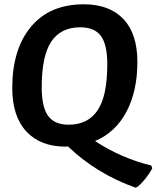

<svg xmlns="http://www.w3.org/2000/svg" viewBox="-20 -672 728 893"><path d="M370 -652Q489 -652 554 -583.5Q619 -515 619 -384Q619 -248 568 -152Q517 -56 422 -16Q544 64 684 98L688 112Q658 164 621 196L611 201Q430 137 296 9Q292 10 285 10Q168 10 102.5 -60.5Q37 -131 37 -263Q37 -443 124 -547.5Q211 -652 370 -652ZM353 -545Q263 -545 218.5 -478.5Q174 -412 174 -266Q174 -175 203.5 -133.5Q233 -92 299 -92Q389 -92 434 -159Q479 -226 479 -373Q479 -464 449.5 -504.5Q420 -545 353 -545Z"/></svg>

Font: Alegreya Sans SC
Style: Bold Italic
Weight: 700
Italic angle: -7°
Designer: Juan Pablo del Peral
Foundry: Huerta Tipografica
Version: Version 2.007